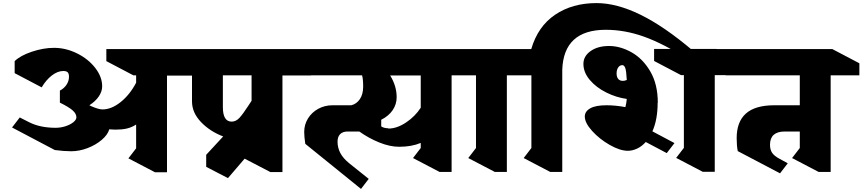

<svg xmlns="http://www.w3.org/2000/svg" viewBox="-20 -1104 5588 1244"><path d="M1062 -614V12H984L812 -78L862 -143V-297Q832 -278 801 -271Q770 -264 727 -264Q714 -264 688 -266Q678 -231 639.5 -198Q601 -165 547.5 -144.5Q494 -124 441 -124Q393 -124 335 -132L58 -278L108 -343L171 -311Q241 -276 341 -276Q373 -276 404 -286Q435 -296 455 -312Q475 -328 475 -344Q475 -367 451 -388.5Q427 -410 368 -439V-517Q395 -531 411 -555Q427 -579 427 -607Q427 -627 418.5 -635.5Q410 -644 390 -644Q354 -644 316.5 -615.5Q279 -587 250 -538L75 -630V-708Q112 -744 186.5 -769Q261 -794 330 -794Q407 -794 479.5 -758Q552 -722 597 -664Q642 -606 642 -545Q642 -511 620 -479Q598 -447 559 -422L571 -416Q619 -395 644 -395Q702 -395 761.5 -442.5Q821 -490 862 -568V-616H844L669 -708V-786H1073L1248 -694V-614Z M1996 -615H1810V11H1732L1565 -76L1457 50L1316 -23V-101L1426 -220Q1341 -252 1282.5 -313Q1224 -374 1224 -447V-616H1155L978 -708V-786H1821L1996 -693ZM1424 -616V-410Q1424 -316 1481 -316Q1509 -316 1531.5 -340.5Q1554 -365 1589 -419L1610 -451V-616Z M2906 -616V10H2828L2656 -80L2706 -145V-178Q2647 -153 2566 -153Q2506 -153 2437 -181Q2368 -209 2308 -252H2233Q2201 -252 2184 -235Q2167 -218 2167 -186Q2167 -147 2185 -112.5Q2203 -78 2244 -45L2369 55L2319 120L1958 -172Q1951 -218 1951 -249Q1951 -297 1975.5 -336.5Q2000 -376 2042 -399Q2084 -422 2135 -422H2256Q2290 -430 2311.5 -461.5Q2333 -493 2333 -543Q2333 -591 2326 -616H1858L1746 -708V-786H2916L3091 -694L3092 -616ZM2706 -406V-615H2508Q2550 -547 2550 -474Q2550 -428 2524 -390Q2498 -352 2450 -328V-285Q2468 -273 2496 -273V-271Q2552 -271 2611 -310.5Q2670 -350 2706 -406Z M3264 -616V10H3186L3014 -80L3064 -145V-616H3046L2871 -708V-786H3275L3450 -694V-616Z M4469 -776 4437 -721Q4277 -822 4152.5 -866.5Q4028 -911 3905 -911Q3632 -911 3623 -652V10H3545L3373 -80L3423 -145V-616H3343L3230 -708V-786H3422Q3465 -933 3576.5 -1008.5Q3688 -1084 3845 -1084Q3976 -1084 4130 -1008.5Q4284 -933 4469 -776Z M4207 -253 4350 -177 4300 -112 4164 -184Q4138 -155 4107.5 -141Q4077 -127 4048 -127Q3997 -127 3930.5 -165Q3864 -203 3816.5 -255.5Q3769 -308 3769 -349Q3769 -382 3804 -402Q3839 -422 3910 -422Q3968 -422 4032 -410Q4039 -437 4041 -463Q3974 -472 3908.5 -504.5Q3843 -537 3801.5 -586Q3760 -635 3760 -690Q3760 -740 3806.5 -773Q3853 -806 3926 -806Q3999 -806 4072 -765Q4145 -724 4193.5 -641Q4242 -558 4242 -438L4241 -439Q4241 -329 4207 -253ZM4611 -617V9H4533L4361 -81L4411 -146V-617H4393L4218 -709V-787H4622L4797 -695V-617ZM4016 -580Q4029 -580 4041 -586Q4038 -646 4031 -664Q4024 -682 4012 -682Q3996 -682 3985.5 -667Q3975 -652 3975 -628Q3975 -605 3985.5 -592.5Q3996 -580 4016 -580Z M5362 -616V10H5284L5112 -80L5162 -145V-252H5065Q4969 -252 4969 -166Q4969 -134 4983 -113.5Q4997 -93 5031 -75L5084 -46L5034 19L4760 -125Q4753 -160 4753 -209Q4753 -315 4813 -368.5Q4873 -422 4997 -422H5162V-616H4683L4508 -708V-786H5373L5548 -694V-616Z"/></svg>

Font: Inknut Antiqua Black
Style: Regular
Weight: 900
Designer: Claus Eggers Sørensen
Foundry: Claus Eggers Sørensen
Version: Version 1.003; ttfautohint (v1.8.2) -l 8 -r 50 -G 200 -x 14 